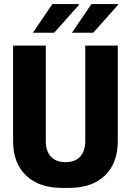

<svg xmlns="http://www.w3.org/2000/svg" viewBox="-20 -909 640 939"><path d="M284 10Q171 10 107.5 -50.5Q44 -111 44 -219V-686H204V-219Q204 -170 229 -143Q254 -116 300 -116Q347 -116 372 -143Q397 -170 397 -219V-686H556V-219Q556 -111 493 -50.5Q430 10 317 10ZM332 -749 427 -889H557L558 -886L436 -749ZM141 -749 236 -889H363L367 -886L245 -749Z"/></svg>

Font: Chivo Mono Medium
Style: Bold
Weight: 700
Monospace: yes
Version: Version 1.008